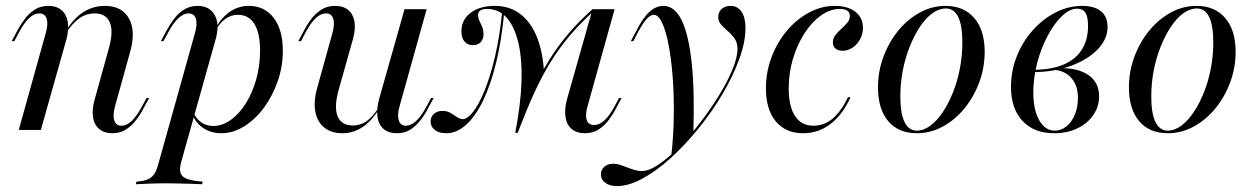

<svg xmlns="http://www.w3.org/2000/svg" viewBox="-20 -446 4294 659"><path d="M366.1 11.3Q337.9 11.3 320.6 -3.2Q303.2 -17.7 299.2 -44Q295.2 -70.2 304.8 -104L352.4 -275.8Q370.2 -336.3 357.3 -368.1Q344.4 -400 304.8 -400Q275.8 -400 251.6 -382.7Q227.4 -365.3 205.6 -330.6L204.8 -337.1Q231.5 -382.3 265.3 -404Q299.2 -425.8 340.3 -425.8Q398.4 -425.8 422.6 -382.7Q446.8 -339.5 426.6 -267.7L375.8 -84.7Q366.1 -51.6 372.2 -33.1Q378.2 -14.5 396.8 -14.5Q415.3 -14.5 432.7 -31.5Q450 -48.4 466.9 -79.8L483.1 -109.7H491.9L473.4 -75.8Q462.9 -54.8 448 -35.1Q433.1 -15.3 413.3 -2Q393.5 11.3 366.1 11.3ZM44.4 0 136.3 -329.8Q146 -362.1 140.3 -381Q134.7 -400 114.5 -400Q96.8 -400 79.4 -383.5Q62.1 -366.9 45.2 -334.7L29 -304.8H20.2L38.7 -339.5Q50 -360.5 64.5 -380.2Q79 -400 99.2 -412.9Q119.4 -425.8 146 -425.8Q174.2 -425.8 191.1 -411.3Q208.1 -396.8 212.5 -371Q216.9 -345.2 208.1 -311.3L120.2 0Z M446 186.3 448.4 177.4Q471.8 175.8 485.9 170.2Q500 164.5 508.9 152Q517.7 139.5 523.4 116.9L648.4 -329.8Q658.1 -362.9 652.4 -381.5Q646.8 -400 626.6 -400Q610.5 -400 592.7 -383.9Q575 -367.7 557.3 -334.7L541.1 -304.8H532.3L550.8 -339.5Q562.1 -360.5 576.6 -380.2Q591.1 -400 611.3 -412.9Q631.5 -425.8 658.1 -425.8Q699.2 -425.8 716.9 -394.4Q734.7 -362.9 720.2 -311.3L601.6 111.3Q595.2 134.7 600 148.4Q604.8 162.1 623.4 168.5Q641.9 175 675.8 177.4L673.4 186.3Q662.1 185.5 642.7 185.1Q623.4 184.7 600.8 183.9Q578.2 183.1 555.6 183.1Q522.6 183.1 492.7 184.3Q462.9 185.5 446 186.3ZM739.5 11.3Q705.6 11.3 679 -5.6Q652.4 -22.6 641.9 -50.8L644.4 -58.1Q654.8 -37.1 671.8 -25.4Q688.7 -13.7 712.1 -13.7Q743.5 -13.7 772.6 -34.7Q801.6 -55.6 824.2 -91.9Q846.8 -128.2 859.7 -174.6Q872.6 -221 872.6 -271.8Q872.6 -332.3 853.2 -363.7Q833.9 -395.2 796 -395.2Q774.2 -395.2 755.2 -382.3Q736.3 -369.4 721.8 -345.2L721 -351.6Q742.7 -388.7 771.4 -407.3Q800 -425.8 833.9 -425.8Q887.9 -425.8 919.4 -384.7Q950.8 -343.5 950.8 -271.8Q950.8 -217.7 933.1 -166.9Q915.3 -116.1 885.5 -75.8Q855.6 -35.5 817.7 -12.1Q779.8 11.3 739.5 11.3Z M1154.8 11.3Q1116.9 11.3 1092.7 -8.5Q1068.5 -28.2 1062.1 -63.7Q1055.6 -99.2 1069.4 -146.8L1120.2 -329.8Q1129.8 -363.7 1123.8 -381.9Q1117.7 -400 1099.2 -400Q1080.6 -400 1063.3 -383.5Q1046 -366.9 1029 -334.7L1012.9 -304.8H1004L1022.6 -339.5Q1033.1 -360.5 1048 -380.2Q1062.9 -400 1083.1 -412.9Q1103.2 -425.8 1129.8 -425.8Q1158.9 -425.8 1175.8 -411.3Q1192.7 -396.8 1196.8 -371Q1200.8 -345.2 1191.1 -310.5L1142.7 -138.7Q1125.8 -79 1138.7 -47.2Q1151.6 -15.3 1191.1 -15.3Q1218.5 -15.3 1241.1 -32.3Q1263.7 -49.2 1283.9 -83.9L1284.7 -78.2Q1258.9 -33.9 1226.6 -11.3Q1194.4 11.3 1154.8 11.3ZM1342.7 11.3Q1313.7 11.3 1296.8 -3.2Q1279.8 -17.7 1275.8 -44Q1271.8 -70.2 1280.6 -104L1368.5 -414.5H1444.4L1352.4 -84.7Q1342.7 -53.2 1348.4 -33.9Q1354 -14.5 1373.4 -14.5Q1390.3 -14.5 1408.5 -31Q1426.6 -47.6 1443.5 -79.8L1459.7 -109.7H1468.5L1450 -75.8Q1439.5 -54.8 1424.6 -35.1Q1409.7 -15.3 1389.9 -2Q1370.2 11.3 1342.7 11.3Z M1748.4 9.7Q1766.9 -84.7 1769.8 -162.5Q1772.6 -240.3 1759.7 -296.8Q1746.8 -353.2 1719.8 -384.3Q1692.7 -415.3 1651.6 -415.3Q1621 -415.3 1621 -394.4Q1621 -383.9 1625.8 -374.2Q1630.6 -364.5 1635.1 -353.6Q1639.5 -342.7 1639.5 -329Q1639.5 -311.3 1629.8 -301.2Q1620.2 -291.1 1603.2 -291.1Q1584.7 -291.1 1574.2 -303.6Q1563.7 -316.1 1563.7 -338.7Q1563.7 -378.2 1595.2 -402Q1626.6 -425.8 1678.2 -425.8Q1728.2 -425.8 1764.1 -399.2Q1800 -372.6 1821 -323.4Q1841.9 -274.2 1846.8 -204.8Q1830.6 -171.8 1815.7 -139.5Q1800.8 -107.3 1786.7 -71Q1772.6 -34.7 1757.3 9.7ZM1512.1 11.3Q1487.1 11.3 1472.6 0.4Q1458.1 -10.5 1458.1 -29Q1458.1 -45.2 1469.4 -55.2Q1480.6 -65.3 1498.4 -65.3Q1514.5 -65.3 1526.2 -58.5Q1537.9 -51.6 1548.4 -44.4Q1558.9 -37.1 1568.5 -37.1Q1583.9 -37.1 1603.2 -61.3Q1622.6 -85.5 1642.3 -133.1Q1662.1 -180.6 1678.6 -250Q1695.2 -319.4 1704 -409.7L1710.5 -402.4Q1701.6 -308.1 1683.1 -231.9Q1664.5 -155.6 1638.3 -101.2Q1612.1 -46.8 1579.8 -17.7Q1547.6 11.3 1512.1 11.3ZM1748.4 9.7Q1776.6 -66.9 1804.8 -127.8Q1833.1 -188.7 1864.1 -238.7Q1895.2 -288.7 1931.9 -331.5Q1968.5 -374.2 2013.7 -414.5L2015.3 -405.6Q1971 -365.3 1935.1 -323Q1899.2 -280.6 1869.4 -232.3Q1839.5 -183.9 1812.5 -124.6Q1785.5 -65.3 1757.3 9.7ZM1987.9 11.3Q1959.7 11.3 1942.3 -3.2Q1925 -17.7 1921 -44Q1916.9 -70.2 1925.8 -104L2013.7 -414.5H2089.5L1997.6 -84.7Q1987.9 -53.2 1993.5 -35.1Q1999.2 -16.9 2019.4 -16.9Q2037.1 -16.9 2054.4 -32.7Q2071.8 -48.4 2088.7 -79.8L2104.8 -109.7H2113.7L2095.2 -75.8Q2084.7 -54.8 2069.8 -34.7Q2054.8 -14.5 2034.7 -1.6Q2014.5 11.3 1987.9 11.3Z M2098.4 192.7Q2073.4 192.7 2058.1 181.9Q2042.7 171 2042.7 153.2Q2042.7 136.3 2054.4 126.2Q2066.1 116.1 2084.7 116.1Q2097.6 116.1 2109.7 120.2Q2121.8 124.2 2133.9 129Q2146 133.9 2158.5 137.5Q2171 141.1 2183.1 141.1Q2207.3 141.1 2240.7 118.5Q2274.2 96 2310.9 58.5Q2347.6 21 2383.1 -25Q2418.5 -71 2447.6 -118.1Q2476.6 -165.3 2494 -207.3Q2511.3 -249.2 2511.3 -278.2Q2511.3 -299.2 2501.2 -313.7Q2491.1 -328.2 2478.2 -339.1Q2465.3 -350 2455.2 -361.3Q2445.2 -372.6 2445.2 -387.9Q2445.2 -404.8 2456.9 -415.3Q2468.5 -425.8 2487.1 -425.8Q2511.3 -425.8 2525 -406Q2538.7 -386.3 2538.7 -350Q2538.7 -301.6 2517.3 -243.1Q2496 -184.7 2460.1 -123.8Q2424.2 -62.9 2378.2 -6Q2332.3 50.8 2283.1 95.6Q2233.9 140.3 2185.9 166.5Q2137.9 192.7 2098.4 192.7ZM2283.9 91.1Q2291.9 19.4 2292.7 -50.8Q2293.5 -121 2288.7 -183.1Q2283.9 -245.2 2274.6 -293.1Q2265.3 -341.1 2252.4 -368.1Q2239.5 -395.2 2224.2 -395.2Q2212.9 -395.2 2200 -381.5Q2187.1 -367.7 2169.4 -334.7L2154 -304.8H2145.2L2165.3 -342.7Q2187.1 -385.5 2209.3 -405.6Q2231.5 -425.8 2257.3 -425.8Q2295.2 -425.8 2319.4 -377Q2343.5 -328.2 2354 -231Q2364.5 -133.9 2359.7 12.1Q2350 24.2 2338.3 37.1Q2326.6 50 2313.3 62.9Q2300 75.8 2283.9 91.1Z M2737.1 11.3Q2676.6 11.3 2642.7 -29.4Q2608.9 -70.2 2608.9 -142.7Q2608.9 -199.2 2628.2 -250Q2647.6 -300.8 2680.6 -340.3Q2713.7 -379.8 2756.5 -402.8Q2799.2 -425.8 2845.2 -425.8Q2889.5 -425.8 2915.7 -405.6Q2941.9 -385.5 2941.9 -350.8Q2941.9 -329.8 2932.3 -311.7Q2922.6 -293.5 2906.5 -282.7Q2890.3 -271.8 2871.8 -271.8Q2857.3 -271.8 2848 -279Q2838.7 -286.3 2838.7 -300Q2838.7 -314.5 2847.6 -325.8Q2856.5 -337.1 2867.7 -347.2Q2879 -357.3 2887.9 -367.7Q2896.8 -378.2 2896.8 -391.1Q2896.8 -415.3 2862.9 -415.3Q2829 -415.3 2797.6 -392.7Q2766.1 -370.2 2741.1 -331.5Q2716.1 -292.7 2701.6 -244Q2687.1 -195.2 2687.1 -143.5Q2687.1 -80.6 2708.9 -47.6Q2730.6 -14.5 2771.8 -14.5Q2808.1 -14.5 2837.1 -38.3Q2866.1 -62.1 2890.3 -112.1H2899.2Q2871.8 -51.6 2830.2 -20.2Q2788.7 11.3 2737.1 11.3Z M3127.4 11.3Q3063.7 11.3 3028.6 -30.2Q2993.5 -71.8 2993.5 -146Q2993.5 -201.6 3012.5 -252Q3031.5 -302.4 3063.7 -341.5Q3096 -380.6 3137.5 -403.2Q3179 -425.8 3225.8 -425.8Q3287.9 -425.8 3323.8 -384.3Q3359.7 -342.7 3359.7 -268.5Q3359.7 -212.9 3340.7 -162.5Q3321.8 -112.1 3289.5 -73Q3257.3 -33.9 3215.3 -11.3Q3173.4 11.3 3127.4 11.3ZM3126.6 2.4Q3150 2.4 3173 -14.5Q3196 -31.5 3215.7 -60.9Q3235.5 -90.3 3250.8 -128.6Q3266.1 -166.9 3274.6 -210.9Q3283.1 -254.8 3283.1 -300Q3283.1 -358.1 3269 -387.5Q3254.8 -416.9 3226.6 -416.9Q3203.2 -416.9 3180.2 -400.4Q3157.3 -383.9 3137.5 -354Q3117.7 -324.2 3102.4 -285.9Q3087.1 -247.6 3078.6 -204Q3070.2 -160.5 3070.2 -115.3Q3070.2 -56.5 3084.7 -27Q3099.2 2.4 3126.6 2.4Z M3598.4 11.3Q3529 11.3 3489.5 -31Q3450 -73.4 3450 -147.6Q3450 -202.4 3469.8 -252.4Q3489.5 -302.4 3524.2 -341.5Q3558.9 -380.6 3602.8 -403.2Q3646.8 -425.8 3694.4 -425.8Q3736.3 -425.8 3758.9 -407.3Q3781.5 -388.7 3781.5 -354Q3781.5 -311.3 3746.8 -275.8Q3712.1 -240.3 3654 -219.4Q3596 -198.4 3524.2 -198.4L3525.8 -206.5Q3587.1 -206.5 3629 -223.8Q3671 -241.1 3692.7 -275Q3714.5 -308.9 3714.5 -357.3Q3714.5 -387.9 3705.6 -402Q3696.8 -416.1 3677.4 -416.1Q3650.8 -416.1 3624.6 -390.7Q3598.4 -365.3 3575.8 -323Q3553.2 -280.6 3539.9 -229.8Q3526.6 -179 3526.6 -128.2Q3526.6 -69.4 3546.8 -33.5Q3566.9 2.4 3600.8 2.4Q3622.6 2.4 3640.7 -12.5Q3658.9 -27.4 3669.4 -53.2Q3679.8 -79 3679.8 -109.7Q3679.8 -152.4 3657.3 -178.2Q3634.7 -204 3595.2 -206.5L3597.6 -210.5Q3645.2 -215.3 3680.2 -204.8Q3715.3 -194.4 3733.9 -171.8Q3752.4 -149.2 3752.4 -115.3Q3752.4 -79.8 3732.3 -50.8Q3712.1 -21.8 3677.4 -5.2Q3642.7 11.3 3598.4 11.3Z M3988.7 11.3Q3925 11.3 3889.9 -30.2Q3854.8 -71.8 3854.8 -146Q3854.8 -201.6 3873.8 -252Q3892.7 -302.4 3925 -341.5Q3957.3 -380.6 3998.8 -403.2Q4040.3 -425.8 4087.1 -425.8Q4149.2 -425.8 4185.1 -384.3Q4221 -342.7 4221 -268.5Q4221 -212.9 4202 -162.5Q4183.1 -112.1 4150.8 -73Q4118.5 -33.9 4076.6 -11.3Q4034.7 11.3 3988.7 11.3ZM3987.9 2.4Q4011.3 2.4 4034.3 -14.5Q4057.3 -31.5 4077 -60.9Q4096.8 -90.3 4112.1 -128.6Q4127.4 -166.9 4135.9 -210.9Q4144.4 -254.8 4144.4 -300Q4144.4 -358.1 4130.2 -387.5Q4116.1 -416.9 4087.9 -416.9Q4064.5 -416.9 4041.5 -400.4Q4018.5 -383.9 3998.8 -354Q3979 -324.2 3963.7 -285.9Q3948.4 -247.6 3939.9 -204Q3931.5 -160.5 3931.5 -115.3Q3931.5 -56.5 3946 -27Q3960.5 2.4 3987.9 2.4Z"/></svg>

Font: Playfair 144pt
Style: Italic
Weight: 400
Italic angle: -15.6°
Designer: Claus Eggers Sørensen
Foundry: Claus Eggers Sørensen
Version: Version 2.001;gftools[0.9.30]